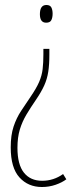

<svg xmlns="http://www.w3.org/2000/svg" viewBox="-20 -642 303 770"><path d="M178 -423Q178 -383 173.5 -354Q169 -325 157.5 -299.5Q146 -274 125 -243Q103 -211 86 -182.5Q69 -154 59.5 -122.5Q50 -91 50 -49Q50 18 76 50.5Q102 83 149 83Q195 83 233 56L246 77Q229 90 203 99Q177 108 148 108Q93 108 58 69.5Q23 31 23 -51Q23 -100 34.5 -134.5Q46 -169 64.5 -197Q83 -225 102 -253Q126 -288 137 -313.5Q148 -339 151 -365Q154 -391 154 -424V-446H178ZM191 -587Q191 -572 186 -561.5Q181 -551 165 -551Q140 -551 140 -585Q140 -622 166 -622Q181 -622 186 -612Q191 -602 191 -587Z"/></svg>

Font: Noto Sans Kannada UI ExtraCondensed Thin
Style: Regular
Weight: 100
Width: 2
Designer: Jelle Bosma - Monotype Design Team
Foundry: Monotype Imaging Inc.
Version: Version 2.005; ttfautohint (v1.8.4.7-5d5b)